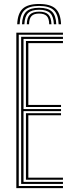

<svg xmlns="http://www.w3.org/2000/svg" viewBox="-20 -968 374 988"><path d="M64 0V-800H304V-789.2H76.5V-10.8H304V0ZM88.8 -21.5V-778.5H304V-767.8H101V-406.8H294V-396H101V-32.2H304V-21.5ZM113.5 -417.5V-757H304V-746.2H125.8V-428.2H294V-417.5ZM113.5 -43V-385.5H294V-374.8H125.8V-53.8H304V-43ZM181.2 -947.5Q123 -947.5 96.9 -923.2Q70.8 -899 68.5 -843.2H81Q82.8 -893.8 106.1 -915.6Q129.5 -937.5 181.2 -937.5Q233.2 -937.5 256.6 -915.6Q280 -893.8 281.8 -843.2H294.2Q292 -899 265.9 -923.2Q239.8 -947.5 181.2 -947.5ZM181.2 -928Q135.8 -928 115.2 -908.2Q94.8 -888.5 93.2 -843.2H105.5Q107 -883.2 124.5 -900.5Q142 -917.8 181.2 -917.8Q220.5 -917.8 238.1 -900.5Q255.8 -883.2 257.2 -843.2H269.5Q267.8 -888.5 247.4 -908.2Q227 -928 181.2 -928ZM181.2 -908Q148.8 -908 133.9 -893Q119 -878 117.8 -843.2H129.5Q130 -872.8 142.4 -885.5Q154.8 -898.2 181.2 -898.2Q208.2 -898.2 220.5 -885.5Q232.8 -872.8 233.2 -843.2H244.8Q243.5 -878 228.8 -893Q214 -908 181.2 -908Z"/></svg>

Font: Big Shoulders Inline Text Light
Style: Regular
Weight: 300
Designer: Patric King
Foundry: XO Type Co
Version: Version 1.000